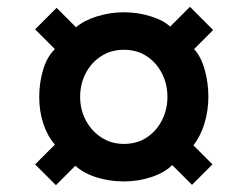

<svg xmlns="http://www.w3.org/2000/svg" viewBox="-20 -623 700 563"><path d="M144 -80 83 -141 141 -199Q119 -224 107 -260.5Q95 -297 95 -339Q95 -380 106.5 -418.5Q118 -457 141 -479L83 -537L146 -600L203 -543Q226 -563 264.5 -575Q303 -587 343 -587Q385 -587 422.5 -575Q460 -563 479 -545L537 -603L605 -535L549 -479Q569 -458 580 -419.5Q591 -381 591 -339Q591 -299 579.5 -261Q568 -223 547 -197L603 -141L543 -81L485 -139Q463 -117 424.5 -104Q386 -91 343 -91Q301 -91 263 -103Q225 -115 201 -137ZM343 -201Q382 -201 410.5 -220Q439 -239 455 -270.5Q471 -302 471 -339Q471 -376 455 -407.5Q439 -439 410.5 -458Q382 -477 343 -477Q306 -477 277 -458.5Q248 -440 231.5 -408.5Q215 -377 215 -339Q215 -301 232 -269.5Q249 -238 278 -219.5Q307 -201 343 -201Z"/></svg>

Font: Archivo SemiCondensed Black
Style: Italic
Weight: 900
Width: 4
Italic angle: -10°
Designer: Hector Gatti
Foundry: Omnibus-Type
Version: Version 2.001